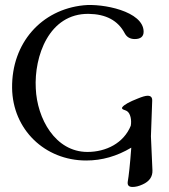

<svg xmlns="http://www.w3.org/2000/svg" viewBox="-20 -630 669 762"><path d="M579 -89 584 -229C585 -243 579 -250 566 -250C557 -250 544 -246 527 -239C494 -226 473 -215 465 -204C463 -200 465 -197 470 -195C478 -192 483 -190 484 -189C498 -180 503 -153 499 -131C471 -62 401 -27 327 -27C199 -27 127 -160 122 -279C115 -406 174 -577 332 -575C400 -574 448 -549 475 -498C483 -483 496 -475 515 -475C538 -475 550 -485 550 -504C550 -586 386 -617 312 -609C144 -592 26 -459 28 -281C30 -116 158 7 322 7C385 7 444 -10 501 -44C496 24 491 69 487 91C485 105 491 112 506 112C518 112 531 109 546 102C573 90 586 71 585 46Z"/></svg>

Font: GFS Ignacio
Style: Regular
Weight: 400
Designer: George D. Matthiopoulos
Foundry: George D. Matthiopoulos
Version: Version 1.000